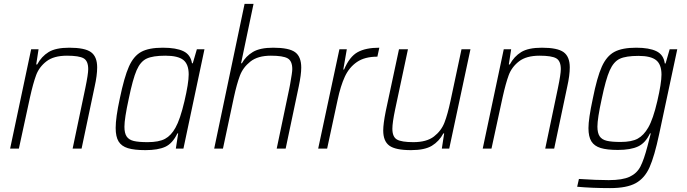

<svg xmlns="http://www.w3.org/2000/svg" viewBox="-20 -763 3530 986"><path d="M140 -510H178L166 -432H171Q193 -473 229.5 -495.5Q266 -518 336 -518Q416 -518 447.5 -495Q479 -472 479 -417Q479 -376 466 -318L399 0H353L418 -310Q433 -382 433 -408Q433 -450 409.5 -463.5Q386 -477 324 -477Q256 -477 218.5 -448Q181 -419 165.5 -377Q150 -335 134 -263L77 0H32Z M574 -106Q574 -159 595 -256Q618 -367 642 -421Q666 -475 705 -496.5Q744 -518 816 -518Q885 -518 922 -500Q959 -482 966 -438H970L991 -510H1030L922 0H883L895 -78H891Q866 -26 828.5 -9Q791 8 727 8Q670 8 637 -2Q604 -12 589 -36.5Q574 -61 574 -106ZM881 -107Q905 -149 927 -242.5Q949 -336 949 -381Q949 -433 921.5 -455Q894 -477 829 -477Q765 -477 733 -462Q701 -447 681.5 -402Q662 -357 641 -255Q619 -154 619 -112Q619 -79 630.5 -62Q642 -45 667 -39Q692 -33 738 -33Q796 -33 827.5 -50Q859 -67 881 -107Z M1236 -743H1282L1218 -438H1222Q1242 -474 1278.5 -496Q1315 -518 1383 -518Q1464 -518 1495.5 -495Q1527 -472 1527 -416Q1527 -380 1514 -318L1447 0H1401L1466 -310L1470 -331Q1481 -392 1481 -408Q1481 -450 1457 -463.5Q1433 -477 1371 -477Q1304 -477 1266 -447Q1228 -417 1212 -374.5Q1196 -332 1181 -263L1125 0H1080Z M1723 -510H1761L1743 -406H1747Q1775 -472 1816.5 -495Q1858 -518 1928 -518L1918 -472Q1853 -472 1813 -444.5Q1773 -417 1751 -369.5Q1729 -322 1714 -251L1660 0H1614Z M1948 -93Q1948 -127 1961 -192L2029 -510H2075L2009 -200Q1995 -133 1995 -102Q1995 -60 2018.5 -46.5Q2042 -33 2103 -33Q2171 -33 2208.5 -62Q2246 -91 2262.5 -133.5Q2279 -176 2294 -247L2350 -510H2396L2287 0H2249L2261 -78H2257Q2235 -37 2198 -14.5Q2161 8 2091 8Q2011 8 1979.5 -15Q1948 -38 1948 -93Z M2567 -510H2605L2593 -432H2598Q2620 -473 2656.5 -495.5Q2693 -518 2763 -518Q2843 -518 2874.5 -495Q2906 -472 2906 -417Q2906 -376 2893 -318L2826 0H2780L2845 -310Q2860 -382 2860 -408Q2860 -450 2836.5 -463.5Q2813 -477 2751 -477Q2683 -477 2645.5 -448Q2608 -419 2592.5 -377Q2577 -335 2561 -263L2504 0H2459Z M2944 196 2953 156Q3045 162 3106 162Q3177 162 3214 144.5Q3251 127 3269 92Q3287 57 3305 -12Q3320 -69 3322 -78H3318Q3295 -29 3257 -11Q3219 7 3153 7Q3097 7 3064.5 -3Q3032 -13 3017 -37Q3002 -61 3002 -105Q3002 -153 3024 -255Q3046 -366 3070.5 -420.5Q3095 -475 3135 -496.5Q3175 -518 3247 -518Q3314 -518 3351 -500Q3388 -482 3394 -437H3398L3419 -510H3458L3365 -74Q3341 39 3316 95.5Q3291 152 3245 177.5Q3199 203 3113 203Q3019 203 2944 196ZM3309 -108Q3334 -151 3355.5 -243.5Q3377 -336 3377 -380Q3377 -432 3349.5 -454Q3322 -476 3259 -476Q3194 -476 3162.5 -461Q3131 -446 3111 -401Q3091 -356 3070 -255Q3048 -154 3048 -113Q3048 -80 3059.5 -63Q3071 -46 3096 -40Q3121 -34 3167 -34Q3224 -34 3255 -51Q3286 -68 3309 -108Z"/></svg>

Font: Saira Semi Condensed ExtraLight
Style: Italic
Weight: 200
Width: 4
Italic angle: -12°
Designer: Hector Gatti with collaboration of the Omnibus-Type team
Foundry: Omnibus-Type
Version: Version 1.001; ttfautohint (v1.8)